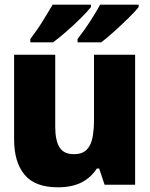

<svg xmlns="http://www.w3.org/2000/svg" viewBox="-20 -786 640 817"><path d="M226 11Q129 11 84.5 -42.5Q40 -96 40 -193V-553H215V-247Q215 -189 233 -159.5Q251 -130 294 -130Q331 -130 349.5 -149.5Q368 -169 374 -202.5Q380 -236 380 -276V-553H555V0H425L402 -69H392Q367 -30 326.5 -9.5Q286 11 226 11ZM310 -620Q342 -661 367 -700.5Q392 -740 406 -766H570V-756Q556 -738 527.5 -710Q499 -682 467.5 -653.5Q436 -625 411 -606H310ZM109 -620Q141 -662 165 -701.5Q189 -741 204 -766H367V-756Q353 -738 325 -710Q297 -682 265 -654Q233 -626 206 -606H109Z"/></svg>

Font: Noto Sans Mono Black
Style: Regular
Weight: 900
Designer: Monotype Design Team
Foundry: Monotype Imaging Inc.
Version: Version 2.014